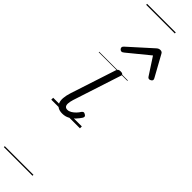

<svg xmlns="http://www.w3.org/2000/svg" viewBox="-499 -971 1431 1431"><g transform="rotate(45 217.0 -255.0)"><path d="M131 16Q103 16 85.5 6Q68 -4 60 -23.5Q52 -43 54 -70.5Q56 -98 67 -133L185 -494Q190 -506 196.5 -510.5Q203 -515 218 -515Q232 -515 238.5 -509.5Q245 -504 241 -494L117 -113Q109 -87 108 -68.5Q107 -50 114.5 -40.5Q122 -31 138 -31Q154 -31 170 -40.5Q186 -50 200 -64.5Q214 -79 223 -94Q228 -101 235 -104Q242 -107 253 -100Q264 -94 265 -86.5Q266 -79 261 -71Q249 -52 230 -31.5Q211 -11 186.5 2.5Q162 16 131 16ZM116 -623Q108 -623 101 -630Q94 -637 94 -645Q94 -650 96.5 -654Q99 -658 103 -662L284 -825Q292 -832 299 -834.5Q306 -837 314 -837Q321 -837 327.5 -834Q334 -831 338 -823L428 -660Q431 -655 432.5 -651Q434 -647 434 -644Q434 -635 425 -629Q416 -623 409 -623Q403 -623 398.5 -626Q394 -629 391 -634L303 -769L138 -634Q131 -629 126.5 -626Q122 -623 116 -623ZM0 490H302V500H0ZM0 -20H302V0H0ZM0 -505H302V-500H0ZM0 -1010H302V-1000H0Z"/></g></svg>

Font: Playwrite BE VLG Guides
Style: Regular
Weight: 400
Designer: Veronika Burian, José Scaglione
Foundry: TypeTogether
Version: Version 1.003